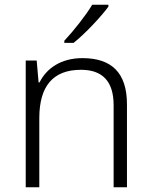

<svg xmlns="http://www.w3.org/2000/svg" viewBox="-20 -786 636 806"><path d="M435 -758V-766H367C341 -722 287 -654 250 -615V-606H289C339 -646 405 -717 435 -758ZM326 -542C236 -542 175 -499 146 -440H142L134 -532H88V0H145V-290C145 -425 203 -493 320 -493C409 -493 457 -446 457 -344V0H513V-348C513 -482 447 -542 326 -542Z"/></svg>

Font: Noto Sans Gurmukhi Light
Style: Regular
Weight: 300
Designer: Jelle Bosma - Monotype Design Team
Foundry: Monotype Imaging Inc.
Version: Version 2.004